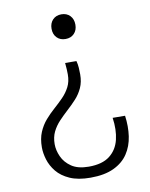

<svg xmlns="http://www.w3.org/2000/svg" viewBox="-94 -910 788 1007"><g transform="rotate(-10 300.0 -406.0)"><path d="M338.5 -586Q343.5 -569 344.8 -549Q346 -529 346 -513.5Q346 -473.5 332 -442.8Q318 -412 295.5 -387.5Q273 -363 248.2 -340.5Q223.5 -318 201 -294.2Q178.5 -270.5 164.5 -242Q150.5 -213.5 150.5 -176Q150.5 -143.5 165.8 -109.5Q181 -75.5 215.2 -52.2Q249.5 -29 307 -29Q379 -29 418.8 -60Q458.5 -91 471 -143.2Q483.5 -195.5 474 -259.5L540 -259Q548 -201.5 540.5 -149.5Q533 -97.5 506.2 -57.2Q479.5 -17 430.2 6.2Q381 29.5 306 29.5Q240 29.5 196.2 10Q152.5 -9.5 127.5 -40.2Q102.5 -71 92 -105.8Q81.5 -140.5 81.5 -171Q81.5 -217.5 96 -251.8Q110.5 -286 133.2 -312.2Q156 -338.5 181.8 -361.2Q207.5 -384 230.2 -407.2Q253 -430.5 267.5 -458.8Q282 -487 282 -524.5Q282 -537.5 281.2 -552.5Q280.5 -567.5 278.5 -586ZM303 -841Q331.5 -841 349 -822.8Q366.5 -804.5 366.5 -775Q366.5 -745.5 349 -727.5Q331.5 -709.5 303 -709.5Q274.5 -709.5 257 -727.5Q239.5 -745.5 239.5 -775Q239.5 -804.5 257 -822.8Q274.5 -841 303 -841Z"/></g></svg>

Font: Spline Sans Mono Light
Style: Regular
Weight: 300
Monospace: yes
Version: Version 1.004